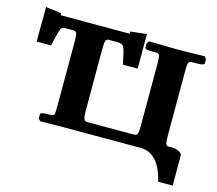

<svg xmlns="http://www.w3.org/2000/svg" viewBox="-87 -569 895 793"><g transform="rotate(15 360.5 -172.5)"><path d="M301.8 -397Q293 -397 289.6 -389.4Q286.1 -381.8 286.1 -355V-90.8Q286.1 -64.9 289.6 -55.4Q293 -45.9 304.2 -45.9H503.9Q516.1 -45.9 519 -55.9Q522 -65.9 522 -90.8V-354Q522 -380.9 519 -388.9Q516.1 -397 503.9 -397H482.9Q457 -397 457 -405.8V-423.8L464.8 -434.1L577.1 -432.1Q627.9 -432.1 702.1 -434.1L710.9 -423.8V-407.2Q710.9 -397.5 684.1 -397H658.2Q647 -397 643.6 -389.4Q640.1 -381.8 640.1 -354V-79.1Q640.1 -53.2 642.6 -44.2Q645 -35.2 653.8 -35.2H669.9Q686 -35.2 699.5 -28.1Q712.9 -21 712.9 -11.2V116.2H650.9Q623 0 544.9 0H223.1L116.2 1L106.9 -7.8V-25.9Q106.9 -34.7 133.8 -35.2H149.9Q162.1 -35.2 165 -41.5Q168 -47.9 168 -74.2V-355Q168 -380.9 165 -388.9Q162.1 -397 149.9 -397H118.2Q103 -397 98.6 -389.4Q94.2 -381.8 86.9 -351.1Q84 -341.3 78.1 -313H16.1L17.1 -460.9L85 -452.1L83 -443.8H379.9L377.9 -453.1L448.2 -460.9V-313H384.8Q380.9 -333 378.9 -340.8Q372.1 -377 365.5 -387Q358.9 -397 337.9 -397Z"/></g></svg>

Font: Linux Libertine
Style: Bold
Weight: 700
Designer: Philipp H. Poll
Foundry: Philipp H. Poll
Version: Version 5.0.3